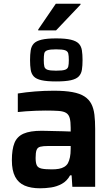

<svg xmlns="http://www.w3.org/2000/svg" viewBox="-20 -1007 605 1035"><path d="M196 8Q147 8 113 -6.5Q79 -21 61.5 -54.5Q44 -88 44 -143Q44 -202 58 -236.5Q72 -271 107 -286.5Q142 -302 204 -302Q214 -302 232 -301.5Q250 -301 273 -300.5Q296 -300 319 -299.5Q342 -299 361 -298V-318Q361 -351 356 -370Q351 -389 337 -398Q323 -407 296 -409Q269 -411 226 -411Q204 -411 175 -410Q146 -409 119 -407Q92 -405 76 -403V-503Q119 -510 169 -514Q219 -518 270 -518Q330 -518 370.5 -510.5Q411 -503 435.5 -487Q460 -471 472.5 -446.5Q485 -422 489 -388.5Q493 -355 493 -312V0H370L366 -62H358Q341 -31 313.5 -16Q286 -1 255.5 3.5Q225 8 196 8ZM259 -94Q281 -94 297.5 -97Q314 -100 326.5 -107.5Q339 -115 346 -127Q353 -140 357 -159Q361 -178 361 -205V-220H240Q212 -220 197 -216Q182 -212 177 -198Q172 -184 172 -156Q172 -130 178 -116.5Q184 -103 203 -98.5Q222 -94 259 -94ZM282 -568Q233 -568 204 -574.5Q175 -581 162 -595Q149 -609 145.5 -631Q142 -653 142 -683Q142 -713 145.5 -735.5Q149 -758 162 -772Q175 -786 204 -793Q233 -800 283 -800Q333 -800 362 -793Q391 -786 404.5 -772Q418 -758 421.5 -735.5Q425 -713 425 -683Q425 -653 421.5 -631Q418 -609 404.5 -595Q391 -581 362 -574.5Q333 -568 282 -568ZM282 -626Q317 -626 331 -631Q345 -636 348 -648.5Q351 -661 351 -683Q351 -706 348 -718.5Q345 -731 331 -736Q317 -741 282 -741Q250 -741 235.5 -736Q221 -731 218.5 -718.5Q216 -706 216 -683Q216 -661 219 -648.5Q222 -636 236 -631Q250 -626 282 -626ZM186 -843V-848L281 -987H414V-982L282 -843Z"/></svg>

Font: Saira Thin SemiBold
Style: Regular
Weight: 600
Version: Version 1.101